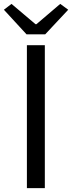

<svg xmlns="http://www.w3.org/2000/svg" viewBox="-37 -965 370 985"><path d="M101 -733H193V0H101ZM-17 -915 22 -945 145 -841H150L272 -945L313 -915L195 -789H99Z"/></svg>

Font: Merged Yaku Han JP
Style: Regular
Weight: 400
Designer: Ryoko NISHIZUKA 西塚涼子 (kana, bopomofo & ideographs); Paul D. Hunt (Latin, Greek & Cyrillic); Sandoll Communications 산돌커뮤니
Foundry: Adobe
Version: Version 2.004